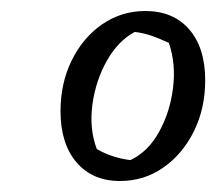

<svg xmlns="http://www.w3.org/2000/svg" viewBox="-20 -730 393 349"><path d="M198 -401Q148 -401 119 -435Q90 -469 90 -528Q90 -579 110.5 -620.5Q131 -662 166 -686Q201 -710 244 -710Q295 -710 324 -676.5Q353 -643 353 -584Q353 -533 332.5 -491.5Q312 -450 277 -425.5Q242 -401 198 -401ZM217 -439Q249 -454 269 -490Q289 -526 294.5 -570Q300 -614 287 -652Q270 -660 255.5 -665Q241 -670 225 -672Q195 -656 174.5 -620Q154 -584 148 -540Q142 -496 156 -459Q184 -443 217 -439Z"/></svg>

Font: Piazzolla SC
Style: Italic
Weight: 400
Italic angle: -11.3°
Designer: Juan Pablo del Peral
Foundry: Huerta Tipografica
Version: Version 1.330